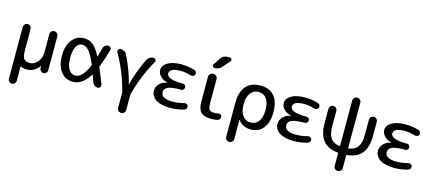

<svg xmlns="http://www.w3.org/2000/svg" viewBox="-65 -1422 5182 2302"><g transform="rotate(15 2526.0 -270.5)"><path d="M72.3 170.9V-470.7Q72.3 -490.2 86.4 -504.9Q100.6 -519.5 120.6 -519.5Q140.6 -519.5 155.3 -505.4Q169.9 -491.2 169.9 -470.7V-200.2Q169.9 -128.9 192.4 -101.6Q214.8 -74.2 266.6 -74.2Q317.4 -74.2 359.9 -123.5Q402.3 -172.9 402.3 -240.2V-469.7Q402.3 -491.2 416.5 -505.4Q430.7 -519.5 451.7 -519.5Q472.7 -519.5 487.3 -505.4Q502 -491.2 502 -469.7V-46.9Q502 -28.3 487.8 -14.2Q473.6 0 454.1 0Q435.5 0 421.4 -13.7Q407.2 -27.3 406.2 -46.9L405.3 -74.2Q405.3 -75.2 404.3 -75.2Q402.3 -75.2 402.3 -74.2Q342.8 9.8 249 9.8Q206.1 9.8 176.8 -5.9Q174.8 -7.8 172.4 -6.3Q169.9 -4.9 169.9 -2V170.9Q169.9 190.4 155.3 205.1Q140.6 219.7 120.6 219.7Q100.6 219.7 86.4 205.6Q72.3 191.4 72.3 170.9Z M820.3 -450.2Q772.5 -450.2 745.1 -403.3Q717.8 -356.4 717.8 -259.8Q717.8 -166 749.5 -118.2Q781.2 -70.3 830.1 -70.3Q917 -70.3 987.3 -236.3Q990.2 -244.1 987.3 -251Q939.5 -364.3 900.9 -407.2Q862.3 -450.2 820.3 -450.2ZM820.3 9.8Q729.5 9.8 672.4 -61.5Q615.2 -132.8 615.2 -259.8Q615.2 -387.7 672.4 -459Q729.5 -530.3 820.3 -530.3Q881.8 -530.3 927.2 -496.6Q972.7 -462.9 1026.4 -363.3Q1027.3 -361.3 1029.3 -361.8Q1031.2 -362.3 1032.2 -364.3Q1048.8 -419.9 1061.5 -471.7Q1066.4 -493.2 1083 -506.3Q1099.6 -519.5 1121.1 -519.5Q1139.6 -519.5 1150.9 -504.9Q1162.1 -490.2 1157.2 -471.7Q1123 -349.6 1085 -254.9Q1082 -247.1 1085 -239.3Q1125 -147.5 1162.1 -48.8Q1168.9 -32.2 1158.2 -16.1Q1147.5 0 1127.9 0Q1104.5 0 1086.9 -13.7Q1069.3 -27.3 1061.5 -48.8Q1059.6 -54.7 1032.2 -132.8Q1031.2 -134.8 1029.3 -134.8Q1027.3 -134.8 1025.4 -132.8Q937.5 9.8 820.3 9.8Z M1425.8 -27.3Q1366.2 -263.7 1247.1 -470.7Q1238.3 -486.3 1247.1 -502.9Q1255.9 -519.5 1274.4 -519.5Q1300.8 -519.5 1322.3 -506.3Q1343.8 -493.2 1354.5 -469.7Q1438.5 -298.8 1478.5 -135.7Q1478.5 -134.8 1479.5 -134.8Q1480.5 -134.8 1480.5 -135.7Q1520.5 -297.9 1604.5 -471.7Q1616.2 -494.1 1637.7 -506.8Q1659.2 -519.5 1683.6 -519.5Q1701.2 -519.5 1710.4 -504.4Q1719.7 -489.3 1710.9 -473.6Q1590.8 -264.6 1530.3 -28.3Q1528.3 -16.6 1528.3 -10.7V169.9Q1528.3 191.4 1513.7 205.6Q1499 219.7 1478 219.7Q1457 219.7 1442.4 205.6Q1427.7 191.4 1427.7 169.9V-10.7Q1427.7 -17.6 1425.8 -27.3Z M2031.2 9.8Q1914.1 9.8 1851.6 -31.2Q1789.1 -72.3 1789.1 -139.6Q1789.1 -188.5 1824.2 -225.6Q1859.4 -262.7 1918 -273.4Q1919.9 -273.4 1919.9 -275.4Q1919.9 -276.4 1918 -276.4Q1861.3 -290 1829.1 -324.7Q1796.9 -359.4 1796.9 -400.4Q1796.9 -456.1 1858.9 -493.2Q1920.9 -530.3 2031.2 -530.3Q2115.2 -530.3 2194.3 -504.9Q2210 -501 2216.8 -485.8Q2223.6 -470.7 2218.8 -455.1Q2213.9 -440.4 2199.7 -433.1Q2185.5 -425.8 2169.9 -430.7Q2100.6 -452.1 2041 -452.1Q1901.4 -452.1 1901.4 -384.8Q1901.4 -311.5 2100.6 -311.5H2103.5Q2119.1 -311.5 2129.9 -300.8Q2140.6 -290 2140.6 -274.4Q2140.6 -257.8 2129.9 -246.6Q2119.1 -235.4 2103.5 -235.4H2100.6Q1985.4 -235.4 1939.9 -214.8Q1894.5 -194.3 1894.5 -152.3Q1894.5 -70.3 2037.1 -70.3Q2108.4 -70.3 2177.7 -89.8Q2192.4 -94.7 2207.5 -87.4Q2222.7 -80.1 2227.5 -65.4Q2232.4 -49.8 2224.6 -35.6Q2216.8 -21.5 2201.2 -15.6Q2114.3 9.8 2031.2 9.8Z M2537.1 9.8Q2449.2 9.8 2410.6 -29.3Q2372.1 -68.4 2372.1 -160.2V-466.8Q2372.1 -489.3 2387.7 -504.4Q2403.3 -519.5 2425.3 -519.5Q2447.3 -519.5 2462.9 -504.4Q2478.5 -489.3 2478.5 -466.8V-179.7Q2478.5 -113.3 2494.1 -91.8Q2509.8 -70.3 2552.7 -70.3Q2585 -70.3 2604.5 -75.2Q2619.1 -79.1 2633.3 -71.8Q2647.5 -64.5 2650.4 -48.8Q2653.3 -32.2 2644 -17.6Q2634.8 -2.9 2618.2 1Q2578.1 9.8 2537.1 9.8ZM2538.1 -759.8H2565.4Q2582 -759.8 2588.9 -745.1Q2595.7 -730.5 2585 -716.8L2505.9 -627Q2473.6 -589.8 2422.9 -589.8Q2407.2 -589.8 2398.9 -604Q2390.6 -618.2 2399.4 -631.8L2451.2 -711.9Q2481.4 -759.8 2538.1 -759.8Z M2870.1 -264.6V-254.9Q2870.1 -168 2908.2 -119.1Q2946.3 -70.3 3004.9 -70.3Q3066.4 -70.3 3104 -119.1Q3141.6 -168 3141.6 -259.8Q3141.6 -354.5 3106 -402.3Q3070.3 -450.2 3004.9 -450.2Q2946.3 -450.2 2908.2 -400.4Q2870.1 -350.6 2870.1 -264.6ZM2769.5 169.9V-250Q2769.5 -387.7 2831.5 -459Q2893.6 -530.3 3009.8 -530.3Q3121.1 -530.3 3180.7 -461.4Q3240.2 -392.6 3240.2 -259.8Q3240.2 -129.9 3182.6 -60.1Q3125 9.8 3030.3 9.8Q2932.6 9.8 2873 -64.5Q2873 -65.4 2871.1 -65.4Q2870.1 -65.4 2870.1 -64.5V169.9Q2870.1 191.4 2855.5 205.6Q2840.8 219.7 2819.8 219.7Q2798.8 219.7 2784.2 205.6Q2769.5 191.4 2769.5 169.9Z M3565.4 9.8Q3448.2 9.8 3385.7 -31.2Q3323.2 -72.3 3323.2 -139.6Q3323.2 -188.5 3358.4 -225.6Q3393.6 -262.7 3452.1 -273.4Q3454.1 -273.4 3454.1 -275.4Q3454.1 -276.4 3452.1 -276.4Q3395.5 -290 3363.3 -324.7Q3331.1 -359.4 3331.1 -400.4Q3331.1 -456.1 3393.1 -493.2Q3455.1 -530.3 3565.4 -530.3Q3649.4 -530.3 3728.5 -504.9Q3744.1 -501 3751 -485.8Q3757.8 -470.7 3752.9 -455.1Q3748 -440.4 3733.9 -433.1Q3719.7 -425.8 3704.1 -430.7Q3634.8 -452.1 3575.2 -452.1Q3435.5 -452.1 3435.5 -384.8Q3435.5 -311.5 3634.8 -311.5H3637.7Q3653.3 -311.5 3664.1 -300.8Q3674.8 -290 3674.8 -274.4Q3674.8 -257.8 3664.1 -246.6Q3653.3 -235.4 3637.7 -235.4H3634.8Q3519.5 -235.4 3474.1 -214.8Q3428.7 -194.3 3428.7 -152.3Q3428.7 -70.3 3571.3 -70.3Q3642.6 -70.3 3711.9 -89.8Q3726.6 -94.7 3741.7 -87.4Q3756.8 -80.1 3761.7 -65.4Q3766.6 -49.8 3758.8 -35.6Q3751 -21.5 3735.4 -15.6Q3648.4 9.8 3565.4 9.8Z M4108.4 6.8Q3984.4 -5.9 3925.3 -80.1Q3866.2 -154.3 3866.2 -294.9V-470.7Q3866.2 -490.2 3880.9 -504.9Q3895.5 -519.5 3915.5 -519.5Q3935.5 -519.5 3950.2 -505.4Q3964.8 -491.2 3964.8 -470.7V-278.3Q3964.8 -182.6 3999 -133.8Q4033.2 -85 4109.4 -74.2Q4112.3 -73.2 4114.3 -75.7Q4116.2 -78.1 4116.2 -81.1V-639.6Q4116.2 -661.1 4130.9 -675.8Q4145.5 -690.4 4166.5 -690.4Q4187.5 -690.4 4202.1 -675.8Q4216.8 -661.1 4216.8 -639.6V-81.1Q4216.8 -78.1 4218.8 -75.7Q4220.7 -73.2 4223.6 -74.2Q4299.8 -85 4334.5 -133.3Q4369.1 -181.6 4369.1 -278.3V-470.7Q4369.1 -490.2 4383.3 -504.9Q4397.5 -519.5 4417.5 -519.5Q4437.5 -519.5 4452.1 -505.4Q4466.8 -491.2 4466.8 -470.7V-294.9Q4466.8 -154.3 4407.7 -80.1Q4348.6 -5.9 4224.6 6.8Q4216.8 6.8 4216.8 15.6V169.9Q4216.8 191.4 4202.1 205.6Q4187.5 219.7 4166.5 219.7Q4145.5 219.7 4130.9 205.6Q4116.2 191.4 4116.2 169.9V15.6Q4116.2 6.8 4108.4 6.8Z M4812.5 9.8Q4695.3 9.8 4632.8 -31.2Q4570.3 -72.3 4570.3 -139.6Q4570.3 -188.5 4605.5 -225.6Q4640.6 -262.7 4699.2 -273.4Q4701.2 -273.4 4701.2 -275.4Q4701.2 -276.4 4699.2 -276.4Q4642.6 -290 4610.4 -324.7Q4578.1 -359.4 4578.1 -400.4Q4578.1 -456.1 4640.1 -493.2Q4702.1 -530.3 4812.5 -530.3Q4896.5 -530.3 4975.6 -504.9Q4991.2 -501 4998 -485.8Q5004.9 -470.7 5000 -455.1Q4995.1 -440.4 4981 -433.1Q4966.8 -425.8 4951.2 -430.7Q4881.8 -452.1 4822.3 -452.1Q4682.6 -452.1 4682.6 -384.8Q4682.6 -311.5 4881.8 -311.5H4884.8Q4900.4 -311.5 4911.1 -300.8Q4921.9 -290 4921.9 -274.4Q4921.9 -257.8 4911.1 -246.6Q4900.4 -235.4 4884.8 -235.4H4881.8Q4766.6 -235.4 4721.2 -214.8Q4675.8 -194.3 4675.8 -152.3Q4675.8 -70.3 4818.4 -70.3Q4889.6 -70.3 4959 -89.8Q4973.6 -94.7 4988.8 -87.4Q5003.9 -80.1 5008.8 -65.4Q5013.7 -49.8 5005.9 -35.6Q4998 -21.5 4982.4 -15.6Q4895.5 9.8 4812.5 9.8Z"/></g></svg>

Font: Rounded Mgen+ 2p medium
Style: Regular
Weight: 500
Designer: [Source Han Sans]
Ryoko NISHIZUKA  (kana & ideographs); Paul D. Hunt (Latin, Greek & Cyrillic); Wenlong ZHANG  (bopomofo
Version: Version 1.059.20150602